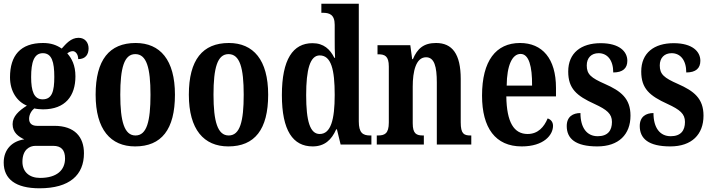

<svg xmlns="http://www.w3.org/2000/svg" viewBox="-21 -780 3841 1036"><path d="M192 236C355 236 432 164 432 47C432 -41 382 -101 272 -101H179C154 -101 136 -112 136 -139C136 -164 151 -185 164 -195C174 -192 199 -190 211 -190C332 -190 386 -263 386 -368C386 -428 366 -465 342 -492C350 -498 359 -504 372 -504C385 -504 401 -489 401 -461C442 -461 457 -488 457 -519C457 -550 438 -576 403 -576C361 -576 335 -543 312 -518C284 -537 254 -548 211 -548C89 -548 33 -480 33 -363C33 -287 71 -232 124 -210C80 -182 47 -152 47 -110C47 -64 80 -42 110 -28C46 -19 -1 25 -1 97C-1 186 63 236 192 236ZM209 -244C162 -244 147 -289 147 -364C147 -443 162 -493 210 -493C259 -493 272 -445 272 -365C272 -288 260 -244 209 -244ZM195 180C137 180 100 147 100 93C100 27 139 7 170 7H266C309 7 330 29 330 75C330 137 287 180 195 180Z M708 10C850 10 923 -81 923 -269C923 -457 843 -548 711 -548C569 -548 495 -457 495 -269C495 -81 576 10 708 10ZM710 -49C650 -49 628 -125 628 -269C628 -414 649 -488 709 -488C770 -488 791 -414 791 -269C791 -125 771 -49 710 -49Z M1211 10C1353 10 1426 -81 1426 -269C1426 -457 1346 -548 1214 -548C1072 -548 998 -457 998 -269C998 -81 1079 10 1211 10ZM1213 -49C1153 -49 1131 -125 1131 -269C1131 -414 1152 -488 1212 -488C1273 -488 1294 -414 1294 -269C1294 -125 1274 -49 1213 -49Z M1666 10C1730 10 1768 -25 1793 -82H1797L1817 0H1983V-49H1976C1936 -49 1915 -64 1915 -125V-760H1713V-711H1720C1755 -711 1785 -703 1785 -646V-577C1785 -539 1785 -499 1787 -468H1783C1760 -514 1726 -547 1665 -547C1560 -547 1500 -460 1500 -267C1500 -75 1560 10 1666 10ZM1704 -57C1652 -57 1631 -126 1631 -267C1631 -405 1652 -481 1704 -481C1766 -481 1785 -405 1785 -268C1785 -134 1764 -57 1704 -57Z M2012 0H2266V-49H2262C2226 -49 2206 -58 2206 -115V-313C2206 -394 2223 -471 2278 -471C2323 -471 2336 -420 2336 -335V0H2522V-49H2518C2482 -49 2465 -58 2465 -120V-354C2465 -489 2419 -548 2332 -548C2265 -548 2231 -518 2207 -461H2203L2193 -536H2016V-487H2020C2055 -487 2077 -478 2077 -421V-119C2077 -58 2054 -49 2017 -49H2012Z M2794 10C2914 10 2963 -52 2963 -101C2963 -123 2950 -136 2934 -141C2915 -95 2882 -57 2826 -57C2752 -57 2713 -120 2711 -260H2979V-306C2979 -464 2905 -548 2785 -548C2655 -548 2580 -452 2580 -264C2580 -90 2652 10 2794 10ZM2850 -318H2713C2714 -428 2743 -489 2788 -489C2833 -489 2851 -422 2850 -318Z M3202 10C3318 10 3381 -55 3381 -156C3381 -249 3329 -289 3243 -327C3168 -360 3145 -379 3145 -427C3145 -468 3170 -493 3209 -493C3255 -493 3288 -457 3288 -389C3340 -389 3364 -412 3364 -452C3364 -502 3321 -547 3220 -547C3115 -547 3045 -495 3045 -394C3045 -302 3090 -263 3187 -219C3254 -188 3281 -166 3281 -122C3281 -76 3259 -45 3204 -45C3146 -45 3111 -90 3111 -170C3071 -170 3037 -151 3037 -100C3037 -32 3084 10 3202 10Z M3596 10C3712 10 3775 -55 3775 -156C3775 -249 3723 -289 3637 -327C3562 -360 3539 -379 3539 -427C3539 -468 3564 -493 3603 -493C3649 -493 3682 -457 3682 -389C3734 -389 3758 -412 3758 -452C3758 -502 3715 -547 3614 -547C3509 -547 3439 -495 3439 -394C3439 -302 3484 -263 3581 -219C3648 -188 3675 -166 3675 -122C3675 -76 3653 -45 3598 -45C3540 -45 3505 -90 3505 -170C3465 -170 3431 -151 3431 -100C3431 -32 3478 10 3596 10Z"/></svg>

Font: Noto Serif Bengali ExtraCondensed
Style: Regular
Weight: 400
Width: 2
Designer: Juan Bruce, Universal Thirst, Indian Type Foundry and the Monotype Design Team.
Foundry: Monotype Imaging Inc.
Version: Version 2.003